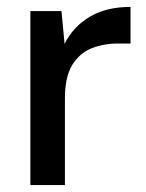

<svg xmlns="http://www.w3.org/2000/svg" viewBox="-20 -536 422 556"><path d="M68 0V-504H158L167 -409Q192 -459 240 -487.5Q288 -516 358 -516V-410H322Q280 -410 245 -396Q210 -382 189 -347.5Q168 -313 168 -251V0Z"/></svg>

Font: DM Sans Medium
Style: Regular
Weight: 500
Designer: Colophon Foundry, Jonny Pinhorn
Foundry: Colophon Foundry
Version: Version 4.004; ttfautohint (v1.8.4.7-5d5b)